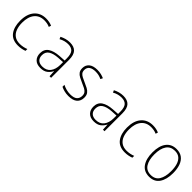

<svg xmlns="http://www.w3.org/2000/svg" viewBox="243 -1612 2694 2694"><g transform="rotate(45 1590.0 -265.0)"><path d="M314 10Q200 10 145 -63.5Q90 -137 90 -259Q90 -393 154 -466.5Q218 -540 327 -540Q396 -540 447 -516L436 -482Q411 -494 383 -499Q355 -504 328 -504Q234 -504 181.5 -440Q129 -376 129 -260Q129 -191 148.5 -138Q168 -85 209.5 -55Q251 -25 316 -25Q349 -25 383 -32Q417 -39 443 -50V-14Q420 -4 385.5 3Q351 10 314 10Z M758 10Q685 10 647 -29.5Q609 -69 609 -133Q609 -214 667.5 -253.5Q726 -293 831 -300L927 -306V-349Q927 -434 895.5 -469Q864 -504 800 -504Q767 -504 733.5 -495.5Q700 -487 664 -467L650 -500Q685 -518 723 -528.5Q761 -539 802 -539Q883 -539 923.5 -495.5Q964 -452 964 -355V0H933L928 -95H926Q906 -52 866.5 -21Q827 10 758 10ZM763 -24Q843 -24 884.5 -77Q926 -130 927 -219V-274L836 -269Q747 -263 697.5 -231.5Q648 -200 648 -133Q648 -81 678 -52.5Q708 -24 763 -24Z M1315 10Q1269 10 1230 -0.5Q1191 -11 1166 -24V-63Q1199 -46 1237 -35.5Q1275 -25 1317 -25Q1390 -25 1421.5 -53.5Q1453 -82 1453 -132Q1453 -167 1437 -188Q1421 -209 1392 -224Q1363 -239 1323 -256Q1283 -274 1249.5 -291Q1216 -308 1196.5 -334.5Q1177 -361 1177 -406Q1177 -468 1220.5 -503.5Q1264 -539 1345 -539Q1384 -539 1418 -531Q1452 -523 1482 -510L1466 -476Q1412 -504 1344 -504Q1284 -504 1249.5 -480Q1215 -456 1215 -407Q1215 -373 1230.5 -353.5Q1246 -334 1274 -319.5Q1302 -305 1341 -288Q1383 -270 1417 -252Q1451 -234 1471 -207Q1491 -180 1491 -133Q1491 -66 1447.5 -28Q1404 10 1315 10Z M1818 10Q1745 10 1707 -29.5Q1669 -69 1669 -133Q1669 -214 1727.5 -253.5Q1786 -293 1891 -300L1987 -306V-349Q1987 -434 1955.5 -469Q1924 -504 1860 -504Q1827 -504 1793.5 -495.5Q1760 -487 1724 -467L1710 -500Q1745 -518 1783 -528.5Q1821 -539 1862 -539Q1943 -539 1983.5 -495.5Q2024 -452 2024 -355V0H1993L1988 -95H1986Q1966 -52 1926.5 -21Q1887 10 1818 10ZM1823 -24Q1903 -24 1944.5 -77Q1986 -130 1987 -219V-274L1896 -269Q1807 -263 1757.5 -231.5Q1708 -200 1708 -133Q1708 -81 1738 -52.5Q1768 -24 1823 -24Z M2434 10Q2320 10 2265 -63.5Q2210 -137 2210 -259Q2210 -393 2274 -466.5Q2338 -540 2447 -540Q2516 -540 2567 -516L2556 -482Q2531 -494 2503 -499Q2475 -504 2448 -504Q2354 -504 2301.5 -440Q2249 -376 2249 -260Q2249 -191 2268.5 -138Q2288 -85 2329.5 -55Q2371 -25 2436 -25Q2469 -25 2503 -32Q2537 -39 2563 -50V-14Q2540 -4 2505.5 3Q2471 10 2434 10Z M2916 10Q2814 10 2761.5 -64Q2709 -138 2709 -266Q2709 -396 2763.5 -467.5Q2818 -539 2917 -539Q2988 -539 3033 -504.5Q3078 -470 3099.5 -408.5Q3121 -347 3121 -265Q3121 -138 3070 -64Q3019 10 2916 10ZM2916 -24Q3002 -24 3042 -88.5Q3082 -153 3082 -266Q3082 -336 3065.5 -390Q3049 -444 3013 -474.5Q2977 -505 2918 -505Q2834 -505 2791 -442.5Q2748 -380 2748 -265Q2748 -154 2789 -89Q2830 -24 2916 -24Z"/></g></svg>

Font: Noto Sans Mono Condensed ExtraLight
Style: Regular
Weight: 200
Width: 3
Designer: Monotype Design Team
Foundry: Monotype Imaging Inc.
Version: Version 2.014; ttfautohint (v1.8.4.7-5d5b)